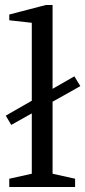

<svg xmlns="http://www.w3.org/2000/svg" viewBox="-20 -747 341 767"><path d="M301 -403 25 -248 3 -285 277 -442ZM17 0V-33L107 -53V-656L17 -666V-689L163 -727H190V-53L280 -33V0Z"/></svg>

Font: Manuale
Style: Regular
Weight: 400
Designer: Eduardo Tunni / Pablo Cosgaya
Foundry: Eduardo Tunni / Pablo Cosgaya
Version: Version 1.002